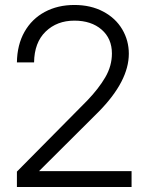

<svg xmlns="http://www.w3.org/2000/svg" viewBox="-20 -752 584 772"><path d="M48 -62 331 -348Q377 -396 403.5 -441.5Q430 -487 430 -537Q430 -597 388.5 -633Q347 -669 279 -669Q209 -669 163.5 -625Q118 -581 117 -501H48Q49 -572 78.5 -624Q108 -676 160 -704Q212 -732 279 -732Q345 -732 395 -705.5Q445 -679 471.5 -634Q498 -589 498 -536Q498 -426 377 -303L137 -64H509V0H48Z"/></svg>

Font: Aspekta 300
Style: Regular
Weight: 300
Designer: Ivo Dolenc
Version: Version 2.000